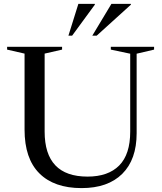

<svg xmlns="http://www.w3.org/2000/svg" viewBox="-20 -955 829 985"><path d="M648 -280V-679.5L548.5 -700.5V-715H770.5V-700.5L681 -679.5V-271.5Q681 -136.5 607.2 -63.2Q533.5 10 398.5 10Q257.5 10 181.8 -65.8Q106 -141.5 106 -290V-680L16.5 -700.5V-715H298.5V-700.5L209 -680V-280Q209 -49 429 -49Q535 -49 591.5 -106Q648 -163 648 -280ZM453.5 -772 551.5 -935H651.5V-931L476 -772ZM331 -772 382 -935H466.5V-931L350 -772Z"/></svg>

Font: Newsreader 72pt
Style: Regular
Weight: 400
Designer: Hugues Gentile
Foundry: Production Type
Version: Version 1.003; ttfautohint (v1.8.3)